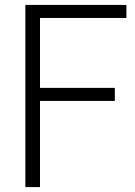

<svg xmlns="http://www.w3.org/2000/svg" viewBox="-20 -760 550 780"><path d="M493.5 -687H142.5V-403H446.5V-350H142.5V0H83V-740H493.5Z"/></svg>

Font: Encode Sans Semi Condensed Light
Style: Regular
Weight: 300
Width: 4
Designer: Multiple Designers
Foundry: Impallari Type
Version: Version 2.000